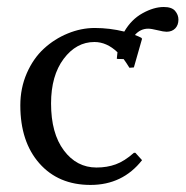

<svg xmlns="http://www.w3.org/2000/svg" viewBox="-20 -519 533 549"><path d="M456.1 -428.2Q448.2 -428.2 430.4 -432.6Q412.6 -437 403.8 -437Q381.3 -437 365.7 -418.9Q376.5 -415 383.8 -411.1L386.2 -408.2L362.8 -326.2L350.1 -325.2Q340.8 -340.3 333.5 -350.1Q314 -350.1 314 -351.1Q314.9 -363.8 315.9 -369.6Q285.2 -398.9 250 -398.9Q198.2 -398.9 162.1 -350.8Q126 -302.7 126 -223.1Q126 -137.7 162.6 -88.9Q199.2 -40 255.9 -40Q286.1 -40 311 -49.1Q335.9 -58.1 362.8 -82H367.2L386.2 -61Q330.6 9.8 238.8 9.8Q147 9.8 92.5 -52Q38.1 -113.8 38.1 -217.8Q38.1 -267.1 56.6 -309.6Q75.2 -352.1 105.5 -379.9Q135.7 -407.7 173.8 -423.3Q211.9 -439 251 -439Q293.5 -439 335.4 -428.7Q355.5 -463.4 387.7 -481.2Q419.9 -499 448.2 -499Q471.2 -499 480.7 -487.8Q490.2 -476.6 490.2 -462.9Q490.2 -447.3 481 -437.7Q471.7 -428.2 456.1 -428.2Z"/></svg>

Font: Linux Biolinum G
Style: Regular
Weight: 400
Designer: Philipp H. Poll
Foundry: Philipp H. Poll
Version: Version 1.1.0 ; ttfautohint (v1.6)